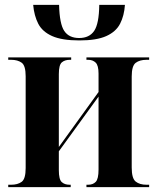

<svg xmlns="http://www.w3.org/2000/svg" viewBox="-20 -773 650 793"><path d="M308 -606Q236 -606 195.5 -624Q155 -642 138 -675Q121 -708 117 -753H224Q226 -674 245.5 -645Q265 -616 307 -616Q349 -616 369 -645.5Q389 -675 390 -753H496Q493 -708 476 -675Q459 -642 419 -624Q379 -606 308 -606ZM14 0V-10H26Q53 -10 69.5 -22Q86 -34 86 -79V-458Q86 -502 69.5 -514Q53 -526 26 -526H14V-536H274V-526H268Q248 -526 235.5 -515.5Q223 -505 223 -467V-166L387 -393V-469Q387 -503 375 -514.5Q363 -526 344 -526H337V-536H596V-526H585Q557 -526 540.5 -513.5Q524 -501 524 -457V-81Q524 -36 540.5 -23Q557 -10 585 -10H596V0H337V-10H344Q364 -10 375.5 -22Q387 -34 387 -73V-374L223 -148V-70Q223 -32 235 -21Q247 -10 267 -10H272V0Z"/></svg>

Font: Noto Serif Display Condensed
Style: Bold
Weight: 700
Width: 3
Designer: Monotype Design Team
Foundry: Monotype Imaging Inc.
Version: Version 2.009